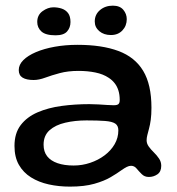

<svg xmlns="http://www.w3.org/2000/svg" viewBox="-20 -628 642 696"><path d="M233.5 48.5Q193 48.5 156.8 40.5Q120.5 32.5 92.5 15Q64.5 -2.5 48.5 -30.5Q32.5 -58.5 32.5 -99Q32.5 -145 55 -174.5Q77.5 -204 116.2 -220.8Q155 -237.5 203.5 -244Q252 -250.5 304 -250.5Q320 -250.5 336.5 -249.5Q353 -248.5 367.8 -247.5Q382.5 -246.5 392 -246.5Q405 -246.5 409.5 -250.8Q414 -255 414 -265.5Q414 -285 409.2 -300Q404.5 -315 395.5 -326.5Q386.5 -338 374 -346Q354 -359.5 325.8 -365.2Q297.5 -371 265 -371Q226.5 -371 196.8 -363Q167 -355 144 -346.5Q121 -338 102 -338Q76 -338 62 -346.5Q48 -355 48 -374Q48 -393.5 64.5 -410Q81 -426.5 110.2 -439Q139.5 -451.5 178.2 -458.5Q217 -465.5 261 -465.5Q349.5 -465.5 409.2 -443.2Q469 -421 499 -371.2Q529 -321.5 529 -237.5Q529 -212.5 526.5 -194Q524 -175.5 520.2 -161.8Q516.5 -148 514 -138Q511.5 -128 511.5 -119.5Q511.5 -107.5 519.2 -96.8Q527 -86 537.8 -75.5Q548.5 -65 556.5 -53.2Q564.5 -41.5 564.5 -27Q564.5 -5.5 550.5 4Q536.5 13.5 519.5 13.5Q504 13.5 493.8 3.2Q483.5 -7 475.2 -17Q467 -27 455 -27Q448 -27 439.8 -23Q431.5 -19 419.5 -10.5Q404.5 0.5 381.2 14.2Q358 28 322 38.2Q286 48.5 233.5 48.5ZM247 -28Q278 -28 307 -37.8Q336 -47.5 359 -64.8Q382 -82 395.5 -105.2Q409 -128.5 409 -155.5Q409 -172.5 397.8 -180Q386.5 -187.5 361 -189.5Q335.5 -191.5 293.5 -191.5Q252 -191.5 216.5 -183.2Q181 -175 159.5 -155.8Q138 -136.5 138 -103.5Q138 -78 151 -61.5Q164 -45 188.5 -36.5Q213 -28 247 -28ZM181.5 -500Q145.5 -500 130.2 -513.8Q115 -527.5 115 -548.5Q115 -573.5 134.2 -587.5Q153.5 -601.5 173.5 -601.5Q189.5 -601.5 203.8 -596.8Q218 -592 226.8 -580.5Q235.5 -569 235.5 -548Q235.5 -528 223.2 -514Q211 -500 181.5 -500ZM382 -501Q356.5 -501 340 -515Q323.5 -529 323.5 -550Q323.5 -575.5 342.5 -591.5Q361.5 -607.5 389 -607.5Q414.5 -607.5 427 -592.5Q439.5 -577.5 439.5 -558.5Q439.5 -534.5 423.8 -517.8Q408 -501 382 -501Z"/></svg>

Font: Gluten Thin
Style: Regular
Weight: 400
Version: Version 1.300